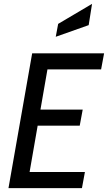

<svg xmlns="http://www.w3.org/2000/svg" viewBox="-20 -977 560 997"><path d="M126.5 -42.5 92.5 -84H421L405.5 0H24L147 -700H520.5L505 -616.5H184L233.5 -657.5ZM155 -408H409.5L394 -324.5H139ZM269.5 -786 282 -853 458 -957 440.5 -846.5Z"/></svg>

Font: Cabin
Style: Italic
Weight: 400
Width: 4
Italic angle: -10°
Designer: Pablo Impallari
Foundry: Pablo Impallari. http://www.impallari.com Igino Marini. http://www.ikern.com
Version: Version 3.001